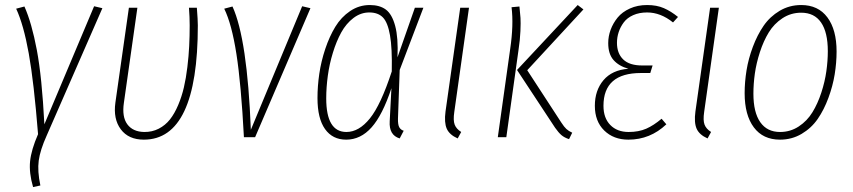

<svg xmlns="http://www.w3.org/2000/svg" viewBox="-20 -551 3427 771"><path d="M78.1 -524.9Q107.4 -459 127.9 -350.3Q148.4 -241.7 158.2 -51.8L357.9 -525.9L391.1 -518.1L168 -7.8Q141.1 51.8 135.5 94Q129.9 136.2 142.1 193.8L112.8 200.2Q96.2 143.1 100.8 96.7Q105.5 50.3 132.8 -12.2Q116.2 -220.7 95.5 -336.4Q74.7 -452.1 44.9 -516.1Z M770.5 -520Q774.4 -470.2 774.4 -449.2Q774.4 9.8 557.6 9.8Q496.1 9.8 465.1 -31.7Q434.1 -73.2 443.4 -139.2L497.6 -520H531.7L477.5 -138.2Q469.2 -82 491.2 -52Q513.2 -22 558.6 -21Q590.8 -20.5 617.4 -34.2Q644 -47.9 662.6 -71.5Q681.2 -95.2 695.6 -129.4Q710 -163.6 718.5 -200.4Q727.1 -237.3 732.4 -281.7Q737.8 -326.2 739.7 -366Q741.7 -405.8 741.7 -449.2Q741.7 -482.4 738.8 -520Z M913.6 -524.9Q973.1 -394.5 987.3 -29.8L1193.4 -525.9L1226.6 -518.1L1004.4 0H959.5Q948.2 -213.4 929.4 -334Q910.6 -454.6 880.4 -516.1Z M1464.8 -530.8Q1504.9 -530.8 1529.5 -512.5Q1554.2 -494.1 1566.9 -447Q1579.6 -399.9 1576.2 -320.8L1646 -520H1680.2L1585 -270L1578.1 -74.2Q1577.6 -50.3 1583.3 -40Q1588.9 -29.8 1601.1 -25.9L1585 4.9Q1541.5 -8.3 1544.9 -64L1551.8 -196.8Q1516.1 -88.9 1472.2 -39.6Q1428.2 9.8 1370.1 9.8Q1315.4 9.8 1285.2 -32.7Q1254.9 -75.2 1254.9 -157.2Q1254.9 -205.1 1262.2 -254.9Q1269.5 -304.7 1286.1 -354.5Q1302.7 -404.3 1326.4 -443.4Q1350.1 -482.4 1386 -506.6Q1421.9 -530.8 1464.8 -530.8ZM1462.9 -501Q1428.7 -501 1399.4 -478.8Q1370.1 -456.5 1350.3 -420.7Q1330.6 -384.8 1316.7 -339.1Q1302.7 -293.5 1296.4 -246.8Q1290 -200.2 1290 -155.8Q1290 -21 1371.1 -21Q1421.4 -21 1465.3 -75.4Q1509.3 -129.9 1553.2 -264.2Q1555.2 -357.9 1546.1 -409.4Q1537.1 -460.9 1517.6 -481Q1498 -501 1462.9 -501Z M1863.3 -520 1804.2 -101.1Q1799.3 -67.9 1805.7 -50.8Q1812 -33.7 1832 -21L1817.9 4.9Q1784.7 -9.8 1773.9 -34.4Q1763.2 -59.1 1769 -103L1828.1 -520Z M2265.1 7.8Q2246.1 1.5 2234.4 -8.5Q2222.7 -18.6 2209 -38.1L2056.2 -270L2299.8 -530.8L2322.8 -513.2L2097.2 -269L2233.9 -59.1Q2245.6 -41 2254.4 -33Q2263.2 -24.9 2277.8 -18.1ZM1979 0 2028.8 -355Q2043 -451.7 2034.2 -522L2065.9 -524.9Q2068.8 -497.1 2070.1 -479Q2071.3 -460.9 2069.8 -426Q2068.4 -391.1 2062 -349.1L2013.2 0Z M2503.4 9.8Q2443.8 9.8 2406.2 -27.1Q2368.7 -64 2368.7 -126Q2368.7 -188 2403.3 -229Q2438 -270 2503.4 -274.9Q2465.3 -285.6 2443.8 -309.8Q2422.4 -334 2422.4 -377.9Q2422.4 -405.3 2432.1 -431.6Q2441.9 -458 2460.2 -480.5Q2478.5 -502.9 2509.3 -516.8Q2540 -530.8 2578.6 -530.8Q2617.2 -530.8 2645.8 -518.3Q2674.3 -505.9 2702.6 -482.9L2682.6 -460.9Q2632.8 -501 2578.6 -501Q2546.9 -501 2522.7 -490.2Q2498.5 -479.5 2484.9 -461.2Q2471.2 -442.9 2464.4 -422.1Q2457.5 -401.4 2457.5 -378.9Q2457.5 -336.9 2482.4 -312.5Q2507.3 -288.1 2558.6 -288.1H2600.6L2591.3 -257.8H2553.7Q2403.3 -257.8 2403.3 -126Q2403.3 -77.1 2430.7 -49.1Q2458 -21 2504.4 -21Q2544.9 -21 2575 -34.2Q2605 -47.4 2636.7 -74.2L2655.8 -51.8Q2590.8 9.8 2503.4 9.8Z M2866.7 -520 2807.6 -101.1Q2802.7 -67.9 2809.1 -50.8Q2815.4 -33.7 2835.4 -21L2821.3 4.9Q2788.1 -9.8 2777.3 -34.4Q2766.6 -59.1 2772.5 -103L2831.5 -520Z M3112.3 9.8Q3043.9 9.8 3007.1 -39.6Q2970.2 -88.9 2970.2 -176.8Q2970.2 -221.7 2977.8 -268.6Q2985.4 -315.4 3003.2 -363Q3021 -410.6 3046.4 -447.5Q3071.8 -484.4 3110.8 -507.6Q3149.9 -530.8 3197.3 -530.8Q3265.6 -530.8 3302.5 -481.2Q3339.4 -431.6 3339.4 -344.2Q3339.4 -299.3 3331.8 -252.4Q3324.2 -205.6 3306.6 -158Q3289.1 -110.4 3263.7 -73.5Q3238.3 -36.6 3199 -13.4Q3159.7 9.8 3112.3 9.8ZM3112.3 -21Q3153.8 -21 3187.5 -43.2Q3221.2 -65.4 3242.4 -100.1Q3263.7 -134.8 3278.1 -179Q3292.5 -223.1 3298.3 -264.9Q3304.2 -306.6 3304.2 -345.2Q3304.2 -421.4 3277.1 -460.7Q3250 -500 3197.3 -500Q3155.8 -500 3122.1 -477.8Q3088.4 -455.6 3067.1 -420.9Q3045.9 -386.2 3031.5 -341.8Q3017.1 -297.4 3011.2 -255.6Q3005.4 -213.9 3005.4 -174.8Q3005.4 -99.6 3033 -60.3Q3060.5 -21 3112.3 -21Z"/></svg>

Font: Fira Sans Compressed UltraLight
Style: Italic
Weight: 200
Width: 3
Italic angle: -8°
Designer: Carrois Corporate & Edenspiekermann AG
Foundry: Carrois Corporate GbR & Edenspiekermann AG
Version: Version 4.203;PS 004.203;hotconv 1.0.88;makeotf.lib2.5.64775